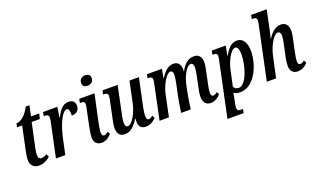

<svg xmlns="http://www.w3.org/2000/svg" viewBox="-96 -1331 3548 2140"><g transform="rotate(-20 1678.5 -260.5)"><path d="M155 10C213 10 254 -13 291 -45L275 -82C256 -70 232 -59 210 -59C186 -59 172 -76 172 -108C172 -129 177 -161 184 -196L244 -475H341L355 -536H258L284 -659H240C188 -556 126 -519 80 -519L70 -475H131L71 -191C65 -164 58 -122 58 -92C58 -27 97 10 155 10Z M359 0H470L508 -179C540 -332 604 -475 658 -475C684 -475 691 -442 689 -389C749 -389 781 -422 781 -476C781 -518 756 -546 703 -546C634 -546 596 -490 557 -417H552L571 -536H401L392 -490H406C428 -490 451 -485 451 -454C451 -436 447 -413 440 -383Z M967 -641C1003 -641 1040 -660 1040 -710C1040 -746 1013 -761 982 -761C943 -761 910 -739 910 -692C910 -657 934 -641 967 -641ZM900 10C958 10 993 -25 1019 -53L1003 -83C984 -68 969 -58 952 -58C936 -58 926 -73 926 -102C926 -129 934 -175 942 -214L1011 -536H830L821 -490H835C862 -490 878 -484 878 -456C878 -445 875 -426 870 -403L837 -245C823 -183 812 -120 812 -83C812 -29 842 10 900 10Z M1427 10C1484 10 1521 -22 1547 -51L1530 -81C1512 -66 1498 -58 1481 -58C1465 -58 1455 -73 1455 -102C1455 -132 1461 -169 1467 -201L1538 -536H1426L1374 -288C1352 -182 1287 -64 1237 -64C1213 -64 1204 -87 1204 -115C1204 -146 1214 -197 1223 -237L1286 -536H1107L1096 -490H1108C1140 -490 1154 -480 1154 -456C1154 -438 1149 -415 1143 -388L1106 -212C1098 -176 1088 -130 1088 -95C1088 -39 1109 9 1173 9C1247 9 1290 -38 1340 -114H1345C1343 -98 1342 -87 1342 -78C1342 -30 1362 10 1427 10Z M2192 9C2248 9 2287 -23 2313 -52L2297 -82C2278 -67 2263 -59 2246 -59C2230 -59 2221 -74 2221 -100C2221 -128 2227 -166 2237 -208L2260 -319C2268 -356 2280 -405 2280 -441C2280 -496 2258 -545 2193 -545C2128 -545 2076 -509 2033 -425H2029C2031 -432 2032 -440 2032 -446C2032 -497 2011 -545 1948 -545C1891 -545 1845 -507 1796 -432H1792L1810 -536H1634L1624 -490H1636C1662 -490 1680 -483 1680 -454C1680 -442 1676 -422 1672 -401L1588 0H1699L1752 -254C1769 -339 1834 -474 1889 -474C1913 -474 1918 -449 1918 -428C1918 -389 1905 -329 1899 -300L1882 -224C1867 -154 1849 -44 1844 0H1958C1963 -44 1980 -159 1990 -203L2004 -269C2022 -360 2077 -477 2129 -476C2155 -476 2162 -454 2162 -426C2162 -388 2149 -331 2143 -300L2126 -220C2112 -158 2107 -121 2107 -92C2107 -39 2131 9 2192 9Z M2306 240H2498L2507 194H2483C2456 194 2438 189 2438 157C2438 138 2441 120 2447 98L2459 35C2464 13 2467 -13 2467 -13C2489 3 2518 11 2546 9C2720 6 2812 -226 2812 -381C2812 -487 2769 -546 2703 -546C2632 -546 2589 -493 2552 -424H2546L2568 -536H2403L2393 -490H2406C2433 -490 2450 -483 2450 -454C2450 -440 2446 -423 2440 -395ZM2543 -42C2517 -42 2494 -60 2485 -75L2525 -261C2542 -346 2602 -478 2658 -478C2690 -478 2699 -429 2699 -379C2699 -259 2637 -42 2543 -42Z M3225 10C3280 10 3319 -19 3346 -50L3329 -81C3310 -66 3296 -58 3279 -58C3261 -58 3252 -74 3252 -100C3252 -128 3260 -167 3268 -208L3292 -322C3300 -359 3311 -405 3311 -440C3311 -496 3289 -546 3222 -546C3164 -546 3113 -507 3067 -434H3065C3071 -460 3081 -503 3092 -553L3135 -760H2951L2941 -714H2954C2983 -714 3000 -706 3000 -677C3000 -664 2996 -645 2991 -619L2860 0H2970L3026 -258C3043 -336 3105 -474 3163 -474C3190 -474 3195 -446 3195 -422C3195 -388 3181 -327 3175 -300L3156 -210C3144 -157 3139 -110 3139 -84C3139 -29 3169 10 3225 10Z"/></g></svg>

Font: Noto Serif Condensed Semi
Style: Italic
Weight: 600
Width: 3
Italic angle: -12°
Designer: Monotype Design Team
Foundry: Monotype Imaging Inc.
Version: Version 1.901